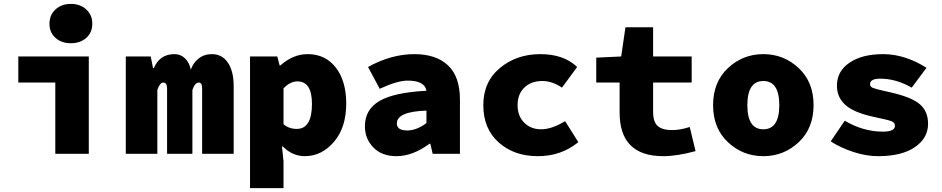

<svg xmlns="http://www.w3.org/2000/svg" viewBox="-20 -790 4840 986"><path d="M264 0V-366H74V-500H436V0ZM423 -595.5Q392 -568 344 -568Q296 -568 265 -595.5Q234 -623 234 -668Q234 -713 265 -741.5Q296 -770 344 -770Q392 -770 423 -741.5Q454 -713 454 -668Q454 -623 423 -595.5Z M626 0V-500H754L766 -440H770Q800 -512 876 -512Q907 -512 929.5 -491Q952 -470 960 -432Q971 -466 999.5 -489Q1028 -512 1068 -512Q1121 -512 1150.5 -468Q1180 -424 1180 -348V0H1018V-336Q1018 -366 1001 -366Q981 -366 968 -328V0H838V-336Q838 -366 818 -366Q801 -366 788 -328V0Z M1264 176V-500H1404L1416 -454H1420Q1485 -512 1560 -512Q1651 -512 1704.5 -443Q1758 -374 1758 -258Q1758 -135 1695 -61.5Q1632 12 1545 12Q1482 12 1432 -38H1428L1436 38V176ZM1504 -128Q1582 -128 1582 -256Q1582 -372 1508 -372Q1469 -372 1436 -336V-152Q1464 -128 1504 -128Z M2016 12Q1941 12 1897.5 -32.5Q1854 -77 1854 -142Q1854 -227 1928 -271Q2002 -315 2170 -324Q2161 -376 2074 -376Q2020 -376 1930 -334L1870 -446Q1989 -512 2108 -512Q2219 -512 2280.5 -454.5Q2342 -397 2342 -278V0H2202L2190 -52H2186Q2099 12 2016 12ZM2072 -120Q2119 -120 2170 -158V-222Q2018 -217 2018 -156Q2018 -120 2072 -120Z M2742 12Q2620 12 2541 -58.5Q2462 -129 2462 -250Q2462 -370 2547.5 -441Q2633 -512 2755 -512Q2875 -512 2944 -446L2866 -340Q2816 -374 2765 -374Q2708 -374 2673 -340.5Q2638 -307 2638 -250Q2638 -194 2672 -160Q2706 -126 2759 -126Q2814 -126 2882 -168L2950 -60Q2862 12 2742 12Z M3386 12Q3162 12 3162 -212V-366H3042V-494L3170 -500L3192 -650H3334V-500H3532V-366H3334V-215Q3334 -164 3357.5 -143Q3381 -122 3431 -122Q3474 -122 3522 -138L3552 -14Q3457 12 3386 12Z M4081.5 -59.5Q4005 12 3900 12Q3795 12 3718.5 -59.5Q3642 -131 3642 -250Q3642 -369 3718.5 -440.5Q3795 -512 3900 -512Q4005 -512 4081.5 -440.5Q4158 -369 4158 -250Q4158 -131 4081.5 -59.5ZM3818 -250Q3818 -126 3900 -126Q3982 -126 3982 -250Q3982 -374 3900 -374Q3818 -374 3818 -250Z M4490 12Q4428 12 4362.5 -9.5Q4297 -31 4246 -64L4318 -170Q4413 -114 4514 -114Q4576 -114 4576 -144Q4576 -161 4557 -168Q4538 -175 4466 -190Q4365 -212 4321.5 -251Q4278 -290 4278 -350Q4278 -424 4342.5 -468Q4407 -512 4516 -512Q4626 -512 4738 -442L4662 -340Q4582 -386 4500 -386Q4448 -386 4448 -358Q4448 -345 4462 -339Q4476 -333 4521 -323Q4541 -319 4552 -316Q4662 -291 4704 -254.5Q4746 -218 4746 -154Q4746 -81 4678.5 -34.5Q4611 12 4490 12Z"/></svg>

Font: TypoPRO Source Code Pro
Style: Regular
Weight: 900
Monospace: yes
Designer: Paul D. Hunt, Teo Tuominen
Foundry: Adobe Systems Incorporated
Version: Version 2.010;PS 1.0;hotconv 1.0.84;makeotf.lib2.5.63406